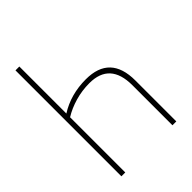

<svg xmlns="http://www.w3.org/2000/svg" viewBox="-207 -814 915 915"><g transform="rotate(-45 250.0 -357.0)"><path d="M65 -714V0H91V-372Q128 -395 174.5 -408.5Q221 -422 271 -422Q409 -422 409 -270V0H435V-276Q435 -447 272 -447Q170 -447 91 -397V-714Z"/></g></svg>

Font: Noto Sans Mono UI Condensed Thin
Style: Regular
Weight: 250
Width: 3
Designer: Monotype Design team
Foundry: Monotype Imaging Inc.
Version: 1.000